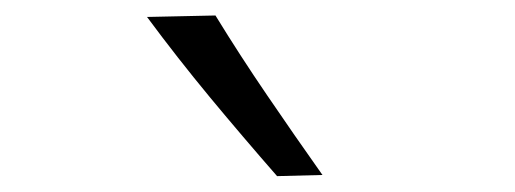

<svg xmlns="http://www.w3.org/2000/svg" viewBox="-20 -832 665 248"><path d="M337.9 -604.5Q293.5 -655.3 251.2 -706.3Q209 -757.3 169.9 -810.1L258.3 -812Q290 -760.3 325 -709Q359.9 -657.7 396.5 -606Z"/></svg>

Font: Pinar Regular
Style: Regular
Weight: 400
Designer: Amin Abedi
Version: Version 3.000